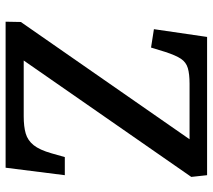

<svg xmlns="http://www.w3.org/2000/svg" viewBox="-56 -684 741 668"><g transform="rotate(90 314.0 -350.5)"><path d="M596 -646 191 -63H385Q421 -63 445 -70Q469 -77 485.5 -97.5Q502 -118 514 -160L527 -206H590L564 0H56L57 -53L465 -640H272Q238 -640 217.5 -634Q197 -628 185 -610Q173 -592 161 -555L146 -506L82 -516L109 -701H590Z"/></g></svg>

Font: Literata Medium
Style: Italic
Weight: 500
Italic angle: -2°
Designer: Latin by Veronika Burian and Jose Scaglione. Greek by Irene Vlachou. Cyrillic by Vera Evstafieva
Foundry: TypeTogether
Version: Version 3.103;gftools[0.9.29]